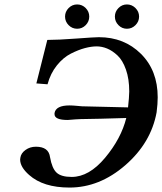

<svg xmlns="http://www.w3.org/2000/svg" viewBox="-20 -824 723 856"><path d="M345.2 -350.1 550.8 -345.2Q555.7 -388.2 556.2 -416Q556.2 -472.2 541.5 -513.7Q526.9 -555.2 503.9 -576.7Q481 -598.1 457.5 -607.7Q434.1 -617.2 411.1 -617.2Q387.2 -617.2 358.6 -609.6Q330.1 -602.1 296.1 -585Q262.2 -567.9 233.6 -532.5Q205.1 -497.1 191.9 -448.2L142.1 -452.1L190.9 -646Q238.8 -646 320.3 -652.1Q401.9 -658.2 420.9 -658.2Q533.7 -658.2 608.4 -584Q683.1 -509.8 683.1 -390.1Q683.1 -361.3 678.2 -323.2Q653.3 -187 538.6 -87.4Q423.8 12.2 290 12.2Q172.9 12.2 109.9 -43.9Q69.8 -79.1 69.8 -112.8Q69.8 -117.7 70.8 -121.1Q73.7 -141.1 93.8 -155.5Q113.8 -169.9 140.1 -169.9Q197.3 -169.9 203.1 -123Q211.9 -73.2 232.4 -54.2Q252.9 -35.2 299.8 -35.2Q377 -35.2 448.5 -120.6Q520 -206.1 543 -297.9Q416 -293.9 339.8 -293Q336.9 -293 330.1 -292.5Q323.2 -292 318.8 -292Q285.6 -289.1 282.2 -289.1Q223.1 -289.1 223.1 -314.9V-319.8Q229 -354 290 -354Q303.2 -354 323.2 -352.1Q339.4 -350.1 345.2 -350.1ZM285.9 -711.9Q270 -728 270 -750Q270 -772 285.9 -788.1Q301.8 -804.2 324 -804.2Q346.2 -804.2 362.1 -788.1Q377.9 -772 377.9 -750Q377.9 -728 362.1 -711.9Q346.2 -695.8 324 -695.8Q301.8 -695.8 285.9 -711.9ZM508.1 -711.9Q492.2 -728 492.2 -750Q492.2 -772 508.1 -788.1Q523.9 -804.2 545.9 -804.2Q567.9 -804.2 584 -788.1Q600.1 -772 600.1 -750Q600.1 -728 584 -711.9Q567.9 -695.8 545.9 -695.8Q523.9 -695.8 508.1 -711.9Z"/></svg>

Font: Linux Libertine
Style: Semibold Italic
Weight: 600
Italic angle: -11.5°
Designer: Philipp H. Poll
Foundry: Philipp H. Poll
Version: Version 5.1.2 ; ttfautohint (v0.9)